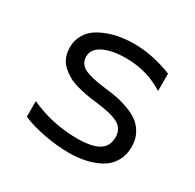

<svg xmlns="http://www.w3.org/2000/svg" viewBox="-116 -615 762 749"><g transform="rotate(30 265.0 -240.0)"><path d="M288.1 -488.3Q370.1 -488.3 459 -453.1V-375Q382.8 -423.8 288.1 -423.8Q225.6 -423.8 187.3 -405Q148.9 -386.2 148.9 -351.6Q148.9 -320.3 177.2 -304.9Q205.6 -289.6 276.9 -281.2Q307.1 -277.8 331.3 -273.2Q355.5 -268.6 384.5 -257.8Q413.6 -247.1 433.1 -232.2Q452.6 -217.3 465.8 -192.4Q479 -167.5 479 -135.7Q479 -96.7 461.7 -67.6Q444.3 -38.6 414.6 -22.7Q384.8 -6.8 350.6 0.5Q316.4 7.8 277.3 7.8Q223.6 7.8 165 -3.4Q106.4 -14.6 65.9 -32.2V-102.5Q166.5 -56.6 277.3 -56.6Q343.3 -56.6 374.5 -75.7Q405.8 -94.7 405.8 -135.7Q405.8 -173.8 374.3 -191.2Q342.8 -208.5 267.1 -216.8Q243.7 -219.2 224.4 -222.9Q205.1 -226.6 181.6 -232.9Q158.2 -239.3 140.6 -249.3Q123 -259.3 107.7 -272.9Q92.3 -286.6 84 -306.6Q75.7 -326.7 75.7 -351.6Q75.7 -381.8 89.6 -406.2Q103.5 -430.7 125.2 -445.6Q147 -460.4 175.8 -470.5Q204.6 -480.5 232.2 -484.4Q259.8 -488.3 288.1 -488.3Z"/></g></svg>

Font: AzarMehrMonospaced
Style: SansBold
Weight: 1
Designer: Amin Abedi
Version: Version 1.00